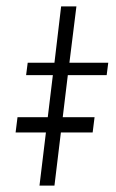

<svg xmlns="http://www.w3.org/2000/svg" viewBox="-20 -583 365 603"><path d="M172 -563H220L198 -386H320L315 -347H193L151 0H104L146 -347H62L67 -386H151ZM35 -215H277L271 -167H29Z"/></svg>

Font: Josefin Sans Thin Light
Style: Italic
Weight: 300
Italic angle: -7°
Version: Version 2.000